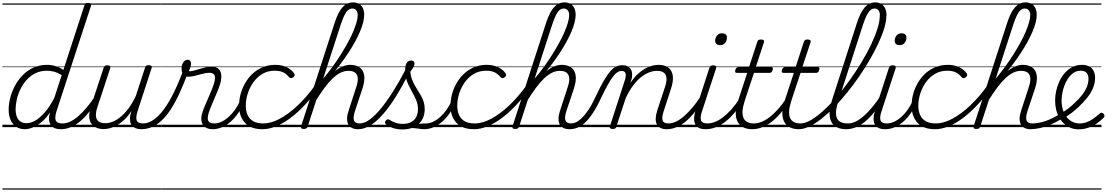

<svg xmlns="http://www.w3.org/2000/svg" viewBox="-20 -1059 9218 1599"><path d="M186 17Q145 17 115 -3Q85 -23 68.5 -59.5Q52 -96 52 -146Q52 -190 64.5 -241Q77 -292 102.5 -341Q128 -390 166.5 -430.5Q205 -471 257 -495Q309 -519 375 -519Q408 -519 443.5 -508Q479 -497 508 -477L683 -1014Q687 -1026 693.5 -1030.5Q700 -1035 713 -1035Q731 -1035 736 -1027.5Q741 -1020 737 -1008L451 -134Q434 -81 444.5 -56Q455 -31 499 -31Q508 -31 512 -23.5Q516 -16 514.5 -7Q513 2 505.5 9.5Q498 17 484 17Q458 17 439 10Q420 3 408 -10.5Q396 -24 391 -43.5Q386 -63 389 -89L397 -123Q360 -69 321.5 -38.5Q283 -8 248.5 4.5Q214 17 186 17ZM201 -33Q236 -33 275 -55.5Q314 -78 354 -124.5Q394 -171 432 -243L494 -434Q458 -455 428.5 -462.5Q399 -470 372 -470Q318 -470 276 -449.5Q234 -429 202.5 -394Q171 -359 150.5 -317Q130 -275 120 -231.5Q110 -188 110 -150Q110 -114 120 -87.5Q130 -61 150 -47Q170 -33 201 -33ZM0 510H633V520H0ZM0 -20H633V0H0ZM0 -505H633V-500H0ZM0 -1030H633V-1020H0Z M487 17Q476 17 471.5 9.5Q467 2 468.5 -7Q470 -16 478.5 -23.5Q487 -31 502 -31Q533 -31 565.5 -46.5Q598 -62 632 -91.5Q666 -121 701 -162.5Q736 -204 771 -257Q778 -268 787 -266.5Q796 -265 800.5 -257Q805 -249 799 -239Q762 -178 724.5 -130Q687 -82 648.5 -49.5Q610 -17 569.5 0Q529 17 487 17ZM633 510V520ZM633 -20V0ZM633 -505V-500ZM633 -1030V-1020Z M844 16Q797 16 765 -5Q733 -26 725 -68.5Q717 -111 738 -176L843 -494Q847 -506 853.5 -510.5Q860 -515 873 -515Q890 -515 896 -509Q902 -503 898 -491L791 -167Q777 -125 779 -94.5Q781 -64 800.5 -48.5Q820 -33 858 -33Q886 -33 918.5 -45.5Q951 -58 984.5 -85.5Q1018 -113 1050.5 -156.5Q1083 -200 1112 -262L1188 -496Q1192 -508 1198 -512Q1204 -516 1218 -516Q1234 -516 1240.5 -510.5Q1247 -505 1243 -493L1126 -134Q1109 -81 1118.5 -56Q1128 -31 1173 -31Q1183 -31 1186.5 -23.5Q1190 -16 1188.5 -7Q1187 2 1179 9.5Q1171 17 1157 17Q1131 17 1111.5 9.5Q1092 2 1080 -12Q1068 -26 1064.5 -47Q1061 -68 1064 -94L1075 -135Q1047 -92 1016.5 -63Q986 -34 955.5 -16.5Q925 1 896.5 8.5Q868 16 844 16ZM633 510H1304V520H633ZM633 -20H1304V0H633ZM633 -505H1304V-500H633ZM633 -1030H1304V-1020H633Z M1157 17Q1144 17 1140.5 9.5Q1137 2 1139.5 -7Q1142 -16 1151 -23.5Q1160 -31 1172 -31Q1207 -31 1245.5 -53Q1284 -75 1325.5 -124Q1367 -173 1410 -253.5Q1453 -334 1498 -452Q1500 -457 1507.5 -458Q1515 -459 1523.5 -457Q1532 -455 1536.5 -449.5Q1541 -444 1538 -435Q1491 -310 1445.5 -223Q1400 -136 1353.5 -83.5Q1307 -31 1258.5 -7Q1210 17 1157 17ZM1303 510H1328V520H1303ZM1303 -20H1328V0H1303ZM1303 -505H1328V-500H1303ZM1303 -1030H1328V-1020H1303Z M1751 17Q1723 17 1702.5 7.5Q1682 -2 1670 -20Q1658 -38 1656.5 -64.5Q1655 -91 1667 -126Q1674 -149 1687 -179.5Q1700 -210 1714.5 -243Q1729 -276 1742.5 -309.5Q1756 -343 1765 -373Q1777 -420 1764 -436.5Q1751 -453 1724 -453Q1700 -453 1669 -445Q1638 -437 1606.5 -428.5Q1575 -420 1546 -420Q1528 -420 1516 -428.5Q1504 -437 1498 -452.5Q1492 -468 1492 -489Q1492 -508 1498 -524.5Q1504 -541 1516 -551Q1528 -561 1543 -561Q1558 -561 1564.5 -552Q1571 -543 1571 -529Q1571 -517 1565.5 -499Q1560 -481 1552 -466Q1569 -464 1591.5 -470Q1614 -476 1639.5 -484Q1665 -492 1691.5 -498Q1718 -504 1741 -504Q1772 -504 1793 -490.5Q1814 -477 1821 -446.5Q1828 -416 1815 -365Q1807 -337 1793.5 -304.5Q1780 -272 1765.5 -238Q1751 -204 1738 -173Q1725 -142 1718 -118Q1704 -72 1715 -51.5Q1726 -31 1765 -31Q1775 -31 1779.5 -23.5Q1784 -16 1782 -7Q1780 2 1772.5 9.5Q1765 17 1751 17ZM1329 510H1897V520H1329ZM1329 -20H1897V0H1329ZM1329 -505H1897V-500H1329ZM1329 -1030H1897V-1020H1329Z M1750 17Q1739 17 1734.5 9.5Q1730 2 1731.5 -7Q1733 -16 1741.5 -23.5Q1750 -31 1765 -31Q1795 -31 1825.5 -45.5Q1856 -60 1884.5 -85.5Q1913 -111 1937 -145Q1961 -179 1978 -217Q1983 -228 1991.5 -228Q2000 -228 2007 -220.5Q2014 -213 2010 -203Q1991 -157 1963.5 -117Q1936 -77 1902.5 -47Q1869 -17 1830.5 0Q1792 17 1750 17ZM1896 510V520ZM1896 -20V0ZM1896 -505V-500ZM1896 -1030V-1020Z M2166 17Q2069 17 2020 -36.5Q1971 -90 1971 -178Q1971 -244 1993 -305Q2015 -366 2054.5 -414.5Q2094 -463 2149.5 -491Q2205 -519 2272 -519Q2328 -519 2369 -498.5Q2410 -478 2430 -447Q2436 -438 2434 -431Q2432 -424 2422 -415Q2411 -408 2403 -408Q2395 -408 2388 -416Q2369 -440 2341.5 -455Q2314 -470 2266 -470Q2211 -470 2167 -444.5Q2123 -419 2092 -376.5Q2061 -334 2044 -282.5Q2027 -231 2027 -177Q2027 -136 2041.5 -102.5Q2056 -69 2088 -50Q2120 -31 2173 -31Q2183 -31 2187.5 -23.5Q2192 -16 2191 -6.5Q2190 3 2183.5 10Q2177 17 2166 17ZM1897 510H2432V520H1897ZM1897 -20H2432V0H1897ZM1897 -505H2432V-500H1897ZM1897 -1030H2432V-1020H1897Z M2167 17Q2156 17 2151 10Q2146 3 2146.5 -6.5Q2147 -16 2154 -23.5Q2161 -31 2173 -31Q2237 -31 2310 -70Q2383 -109 2458 -179.5Q2533 -250 2600 -343Q2609 -356 2617.5 -352Q2626 -348 2629 -337Q2632 -326 2625 -316Q2571 -240 2512.5 -178.5Q2454 -117 2395 -73.5Q2336 -30 2278 -6.5Q2220 17 2167 17ZM2432 510V520ZM2432 -20V0ZM2432 -505V-500ZM2432 -1030V-1020Z M2961 17Q2932 17 2911 6.5Q2890 -4 2880 -24Q2870 -44 2870.5 -73Q2871 -102 2884 -140L2949 -340Q2962 -380 2959.5 -409Q2957 -438 2938 -453.5Q2919 -469 2881 -469Q2848 -469 2815.5 -453Q2783 -437 2750 -405.5Q2717 -374 2682 -327Q2647 -280 2609 -218L2594 -246Q2638 -319 2678 -370.5Q2718 -422 2755.5 -455Q2793 -488 2828.5 -503.5Q2864 -519 2897 -519Q2945 -519 2975.5 -497Q3006 -475 3013 -431.5Q3020 -388 2999 -323L2936 -134Q2919 -81 2928 -56Q2937 -31 2977 -31Q2986 -31 2990 -23.5Q2994 -16 2992.5 -7Q2991 2 2983.5 9.5Q2976 17 2961 17ZM2510 15Q2498 15 2491 10.5Q2484 6 2487 -6L2767 -869Q2796 -958 2832.5 -998.5Q2869 -1039 2920 -1039Q2949 -1039 2970 -1026.5Q2991 -1014 3002 -991Q3013 -968 3013 -935Q3013 -908 3004.5 -873Q2996 -838 2979 -798Q2962 -758 2938 -713.5Q2914 -669 2883 -621.5Q2852 -574 2815 -525Q2778 -476 2735.5 -426Q2693 -376 2647 -327L2542 -4Q2538 6 2531 10.5Q2524 15 2510 15ZM2671 -403Q2713 -453 2750.5 -504.5Q2788 -556 2819.5 -606.5Q2851 -657 2877 -704.5Q2903 -752 2921 -794.5Q2939 -837 2949 -872Q2959 -907 2959 -933Q2959 -951 2953.5 -963Q2948 -975 2938 -981.5Q2928 -988 2914 -988Q2895 -988 2879 -975Q2863 -962 2849 -933.5Q2835 -905 2819 -858ZM2432 510H3108V520H2432ZM2432 -20H3108V0H2432ZM2432 -505H3108V-500H2432ZM2432 -1030H3108V-1020H2432Z M2962 17Q2950 17 2946 9.5Q2942 2 2945 -7Q2948 -16 2956.5 -23.5Q2965 -31 2977 -31Q3014 -31 3058.5 -63Q3103 -95 3153 -156Q3203 -217 3256.5 -302Q3310 -387 3364 -492Q3370 -503 3380 -502Q3390 -501 3396 -492Q3402 -483 3395 -470Q3339 -356 3283.5 -265.5Q3228 -175 3173.5 -112Q3119 -49 3066.5 -16Q3014 17 2962 17ZM3108 510V520ZM3108 -20V0ZM3108 -505V-500ZM3108 -1030V-1020Z M3513 17Q3495 17 3474.5 13.5Q3454 10 3428.5 8Q3403 6 3369 10L3397 -13Q3430 -22 3453.5 -25.5Q3477 -29 3495 -30Q3513 -31 3529 -31Q3538 -31 3541.5 -23.5Q3545 -16 3542.5 -7Q3540 2 3532.5 9.5Q3525 17 3513 17ZM3331 19Q3287 19 3250.5 6.5Q3214 -6 3194 -25Q3186 -32 3186 -40Q3186 -48 3195 -57Q3204 -66 3211 -66Q3218 -66 3229 -58Q3249 -45 3275.5 -36Q3302 -27 3332 -27Q3394 -27 3427.5 -59.5Q3461 -92 3461 -151Q3461 -179 3453.5 -204Q3446 -229 3433.5 -253Q3421 -277 3407.5 -301.5Q3394 -326 3381.5 -352.5Q3369 -379 3361.5 -408.5Q3354 -438 3354 -473Q3354 -514 3366.5 -534.5Q3379 -555 3405 -555Q3420 -555 3426 -547Q3432 -539 3432 -530Q3432 -517 3424.5 -502.5Q3417 -488 3397 -461Q3400 -429 3409.5 -402Q3419 -375 3432.5 -351Q3446 -327 3460.5 -304.5Q3475 -282 3488 -258.5Q3501 -235 3509 -209Q3517 -183 3517 -151Q3517 -72 3466.5 -26.5Q3416 19 3331 19ZM3108 510H3658V520H3108ZM3108 -20H3658V0H3108ZM3108 -505H3658V-500H3108ZM3108 -1030H3658V-1020H3108Z M3512 17Q3501 17 3496.5 9.5Q3492 2 3493.5 -7Q3495 -16 3503.5 -23.5Q3512 -31 3527 -31Q3557 -31 3587.5 -45.5Q3618 -60 3646.5 -85.5Q3675 -111 3699 -145Q3723 -179 3740 -217Q3745 -228 3753.5 -228Q3762 -228 3769 -220.5Q3776 -213 3772 -203Q3753 -157 3725.5 -117Q3698 -77 3664.5 -47Q3631 -17 3592.5 0Q3554 17 3512 17ZM3658 510V520ZM3658 -20V0ZM3658 -505V-500ZM3658 -1030V-1020Z M3927 17Q3830 17 3781 -36.5Q3732 -90 3732 -178Q3732 -244 3754 -305Q3776 -366 3815.5 -414.5Q3855 -463 3910.5 -491Q3966 -519 4033 -519Q4089 -519 4130 -498.5Q4171 -478 4191 -447Q4197 -438 4195 -431Q4193 -424 4183 -415Q4172 -408 4164 -408Q4156 -408 4149 -416Q4130 -440 4102.5 -455Q4075 -470 4027 -470Q3972 -470 3928 -444.5Q3884 -419 3853 -376.5Q3822 -334 3805 -282.5Q3788 -231 3788 -177Q3788 -136 3802.5 -102.5Q3817 -69 3849 -50Q3881 -31 3934 -31Q3944 -31 3948.5 -23.5Q3953 -16 3952 -6.5Q3951 3 3944.5 10Q3938 17 3927 17ZM3658 510H4193V520H3658ZM3658 -20H4193V0H3658ZM3658 -505H4193V-500H3658ZM3658 -1030H4193V-1020H3658Z M3928 17Q3917 17 3912 10Q3907 3 3907.5 -6.5Q3908 -16 3915 -23.5Q3922 -31 3934 -31Q3998 -31 4071 -70Q4144 -109 4219 -179.5Q4294 -250 4361 -343Q4370 -356 4378.5 -352Q4387 -348 4390 -337Q4393 -326 4386 -316Q4332 -240 4273.5 -178.5Q4215 -117 4156 -73.5Q4097 -30 4039 -6.5Q3981 17 3928 17ZM4193 510V520ZM4193 -20V0ZM4193 -505V-500ZM4193 -1030V-1020Z M4722 17Q4693 17 4672 6.5Q4651 -4 4641 -24Q4631 -44 4631.5 -73Q4632 -102 4645 -140L4710 -340Q4723 -380 4720.5 -409Q4718 -438 4699 -453.5Q4680 -469 4642 -469Q4609 -469 4576.5 -453Q4544 -437 4511 -405.5Q4478 -374 4443 -327Q4408 -280 4370 -218L4355 -246Q4399 -319 4439 -370.5Q4479 -422 4516.5 -455Q4554 -488 4589.5 -503.5Q4625 -519 4658 -519Q4706 -519 4736.5 -497Q4767 -475 4774 -431.5Q4781 -388 4760 -323L4697 -134Q4680 -81 4689 -56Q4698 -31 4738 -31Q4747 -31 4751 -23.5Q4755 -16 4753.5 -7Q4752 2 4744.5 9.5Q4737 17 4722 17ZM4271 15Q4259 15 4252 10.5Q4245 6 4248 -6L4528 -869Q4557 -958 4593.5 -998.5Q4630 -1039 4681 -1039Q4710 -1039 4731 -1026.5Q4752 -1014 4763 -991Q4774 -968 4774 -935Q4774 -908 4765.5 -873Q4757 -838 4740 -798Q4723 -758 4699 -713.5Q4675 -669 4644 -621.5Q4613 -574 4576 -525Q4539 -476 4496.5 -426Q4454 -376 4408 -327L4303 -4Q4299 6 4292 10.5Q4285 15 4271 15ZM4432 -403Q4474 -453 4511.5 -504.5Q4549 -556 4580.5 -606.5Q4612 -657 4638 -704.5Q4664 -752 4682 -794.5Q4700 -837 4710 -872Q4720 -907 4720 -933Q4720 -951 4714.5 -963Q4709 -975 4699 -981.5Q4689 -988 4675 -988Q4656 -988 4640 -975Q4624 -962 4610 -933.5Q4596 -905 4580 -858ZM4193 510H4869V520H4193ZM4193 -20H4869V0H4193ZM4193 -505H4869V-500H4193ZM4193 -1030H4869V-1020H4193Z M4723 17Q4714 17 4710 9.5Q4706 2 4708.5 -7Q4711 -16 4718.5 -23.5Q4726 -31 4738 -31Q4755 -31 4776.5 -40.5Q4798 -50 4823.5 -74Q4849 -98 4878.5 -141Q4908 -184 4939 -251Q4978 -335 5008.5 -387Q5039 -439 5064 -467Q5089 -495 5113 -505.5Q5137 -516 5163 -516Q5173 -516 5176 -509Q5179 -502 5176.5 -492.5Q5174 -483 5168.5 -475.5Q5163 -468 5155 -468Q5138 -468 5121 -457Q5104 -446 5085 -421Q5066 -396 5042 -353Q5018 -310 4987 -246Q4950 -166 4915.5 -114.5Q4881 -63 4849 -34.5Q4817 -6 4786 5.5Q4755 17 4723 17ZM4869 510H4969V520H4869ZM4869 -20H4969V0H4869ZM4869 -505H4969V-500H4869ZM4869 -1030H4969V-1020H4869Z M5531 17Q5502 17 5481.5 7Q5461 -3 5450.5 -23.5Q5440 -44 5441 -73Q5442 -102 5454 -140L5520 -340Q5533 -380 5530.5 -409Q5528 -438 5508.5 -453.5Q5489 -469 5451 -469Q5421 -469 5387.5 -456.5Q5354 -444 5319.5 -417Q5285 -390 5252.5 -346.5Q5220 -303 5191 -242L5113 -4Q5111 6 5104.5 10.5Q5098 15 5082 15Q5071 15 5063 10Q5055 5 5059 -6L5183 -388Q5196 -429 5189.5 -448.5Q5183 -468 5156 -468Q5146 -468 5141 -475.5Q5136 -483 5137 -492.5Q5138 -502 5145 -509Q5152 -516 5163 -516Q5187 -516 5204 -508.5Q5221 -501 5231 -486.5Q5241 -472 5243.5 -452.5Q5246 -433 5242 -408L5230 -369Q5259 -412 5289.5 -440.5Q5320 -469 5350.5 -486.5Q5381 -504 5410 -511.5Q5439 -519 5464 -519Q5514 -519 5544.5 -497Q5575 -475 5582.5 -431.5Q5590 -388 5569 -323L5507 -132Q5490 -80 5498.5 -55.5Q5507 -31 5547 -31Q5556 -31 5560 -23.5Q5564 -16 5562.5 -7Q5561 2 5553 9.5Q5545 17 5531 17ZM4969 510H5678V520H4969ZM4969 -20H5678V0H4969ZM4969 -505H5678V-500H4969ZM4969 -1030H5678V-1020H4969Z M5532 17Q5521 17 5516.5 9.5Q5512 2 5513.5 -7Q5515 -16 5523.5 -23.5Q5532 -31 5547 -31Q5578 -31 5610.5 -46.5Q5643 -62 5677 -91.5Q5711 -121 5746 -162.5Q5781 -204 5816 -257Q5823 -268 5832 -266.5Q5841 -265 5845.5 -257Q5850 -249 5844 -239Q5807 -178 5769.5 -130Q5732 -82 5693.5 -49.5Q5655 -17 5614.5 0Q5574 17 5532 17ZM5678 510V520ZM5678 -20V0ZM5678 -505V-500ZM5678 -1030V-1020Z M5856 17Q5824 17 5802.5 7Q5781 -3 5770.5 -23.5Q5760 -44 5760.5 -73Q5761 -102 5773 -140L5888 -494Q5893 -506 5899.5 -510.5Q5906 -515 5919 -515Q5935 -515 5941.5 -509Q5948 -503 5944 -491L5827 -134Q5809 -81 5818.5 -56Q5828 -31 5871 -31Q5881 -31 5885 -23.5Q5889 -16 5887.5 -7Q5886 2 5878 9.5Q5870 17 5856 17ZM5976 -683Q5959 -683 5947.5 -692Q5936 -701 5936 -719Q5936 -743 5951 -762.5Q5966 -782 5994 -782Q6011 -782 6022.5 -773Q6034 -764 6034 -745Q6034 -722 6019.5 -702.5Q6005 -683 5976 -683ZM5678 510H6003V520H5678ZM5678 -20H6003V0H5678ZM5678 -505H6003V-500H5678ZM5678 -1030H6003V-1020H5678Z M5857 17Q5846 17 5841.5 9.5Q5837 2 5838.5 -7Q5840 -16 5848.5 -23.5Q5857 -31 5872 -31Q5902 -31 5935 -44Q5968 -57 6002 -83Q6036 -109 6072 -149Q6108 -189 6144 -244Q6152 -257 6161 -255Q6170 -253 6174.5 -243.5Q6179 -234 6172 -225Q6132 -161 6092.5 -115Q6053 -69 6013.5 -40Q5974 -11 5935 3Q5896 17 5857 17ZM6003 510V520ZM6003 -20V0ZM6003 -505V-500ZM6003 -1030V-1020Z M6244 17Q6200 17 6169.5 1Q6139 -15 6123 -45Q6107 -75 6107.5 -118.5Q6108 -162 6126 -217L6203 -452H6117Q6106 -452 6103.5 -458.5Q6101 -465 6104 -477Q6108 -489 6114.5 -494.5Q6121 -500 6131 -500H6218L6286 -709Q6290 -721 6296.5 -725.5Q6303 -730 6317 -730Q6334 -730 6340 -724Q6346 -718 6342 -706L6274 -500H6402Q6413 -500 6415.5 -494Q6418 -488 6415 -476Q6411 -463 6404.5 -457.5Q6398 -452 6388 -452H6259L6182 -219Q6166 -169 6164 -133Q6162 -97 6173 -74.5Q6184 -52 6205.5 -41.5Q6227 -31 6258 -31Q6268 -31 6272 -23.5Q6276 -16 6275 -7Q6274 2 6266 9.5Q6258 17 6244 17ZM6003 510H6391V520H6003ZM6003 -20H6391V0H6003ZM6003 -505H6391V-500H6003ZM6003 -1030H6391V-1020H6003Z M6244 17Q6233 17 6228.5 9.5Q6224 2 6225.5 -7Q6227 -16 6235.5 -23.5Q6244 -31 6259 -31Q6289 -31 6322 -44Q6355 -57 6389 -83Q6423 -109 6459 -149Q6495 -189 6531 -244Q6539 -257 6548 -255Q6557 -253 6561.5 -243.5Q6566 -234 6559 -225Q6519 -161 6479.5 -115Q6440 -69 6400.5 -40Q6361 -11 6322 3Q6283 17 6244 17ZM6390 510V520ZM6390 -20V0ZM6390 -505V-500ZM6390 -1030V-1020Z M6632 17Q6588 17 6557.5 1Q6527 -15 6511 -45Q6495 -75 6495.5 -118.5Q6496 -162 6514 -217L6591 -452H6505Q6494 -452 6491.5 -458.5Q6489 -465 6492 -477Q6496 -489 6502.5 -494.5Q6509 -500 6519 -500H6606L6674 -709Q6678 -721 6684.5 -725.5Q6691 -730 6705 -730Q6722 -730 6728 -724Q6734 -718 6730 -706L6662 -500H6790Q6801 -500 6803.5 -494Q6806 -488 6803 -476Q6799 -463 6792.5 -457.5Q6786 -452 6776 -452H6647L6570 -219Q6554 -169 6552 -133Q6550 -97 6561 -74.5Q6572 -52 6593.5 -41.5Q6615 -31 6646 -31Q6656 -31 6660 -23.5Q6664 -16 6663 -7Q6662 2 6654 9.5Q6646 17 6632 17ZM6391 510H6779V520H6391ZM6391 -20H6779V0H6391ZM6391 -505H6779V-500H6391ZM6391 -1030H6779V-1020H6391Z M6632 17Q6619 17 6615.5 9.5Q6612 2 6615 -7Q6618 -16 6626.5 -23.5Q6635 -31 6647 -31Q6686 -31 6734.5 -59.5Q6783 -88 6837 -137Q6891 -186 6946.5 -250.5Q7002 -315 7054.5 -388.5Q7107 -462 7153 -537.5Q7199 -613 7233.5 -685.5Q7268 -758 7287.5 -820.5Q7307 -883 7307 -929Q7307 -941 7315.5 -947.5Q7324 -954 7334.5 -954Q7345 -954 7353.5 -947.5Q7362 -941 7362 -929Q7362 -886 7345.5 -829Q7329 -772 7298.5 -705.5Q7268 -639 7227.5 -568.5Q7187 -498 7139 -427.5Q7091 -357 7038 -291.5Q6985 -226 6931 -170Q6877 -114 6824 -72Q6771 -30 6722 -6.5Q6673 17 6632 17ZM6778 510V520ZM6778 -20V0ZM6778 -505V-500ZM6778 -1030V-1020Z M7026 17Q6968 17 6932.5 -9.5Q6897 -36 6890 -90Q6883 -144 6909 -225L7117 -869Q7146 -958 7182.5 -998.5Q7219 -1039 7270 -1039Q7299 -1039 7320 -1025.5Q7341 -1012 7352 -988Q7363 -964 7363 -930Q7363 -918 7354.5 -911.5Q7346 -905 7335.5 -905Q7325 -905 7316.5 -911.5Q7308 -918 7308 -930Q7308 -949 7303 -961.5Q7298 -974 7288 -981Q7278 -988 7263 -988Q7245 -988 7229 -974.5Q7213 -961 7198.5 -932.5Q7184 -904 7168 -856L6959 -209Q6939 -144 6942.5 -105Q6946 -66 6971.5 -48.5Q6997 -31 7041 -31Q7051 -31 7055.5 -23.5Q7060 -16 7058 -7Q7056 2 7047.5 9.5Q7039 17 7026 17ZM6779 510H7173V520H6779ZM6779 -20H7173V0H6779ZM6779 -505H7173V-500H6779ZM6779 -1030H7173V-1020H6779Z M7027 17Q7016 17 7011.5 9.5Q7007 2 7008.5 -7Q7010 -16 7018.5 -23.5Q7027 -31 7042 -31Q7073 -31 7105.5 -46.5Q7138 -62 7172 -91.5Q7206 -121 7241 -162.5Q7276 -204 7311 -257Q7318 -268 7327 -266.5Q7336 -265 7340.5 -257Q7345 -249 7339 -239Q7302 -178 7264.5 -130Q7227 -82 7188.5 -49.5Q7150 -17 7109.5 0Q7069 17 7027 17ZM7173 510V520ZM7173 -20V0ZM7173 -505V-500ZM7173 -1030V-1020Z M7351 17Q7319 17 7297.5 7Q7276 -3 7265.5 -23.5Q7255 -44 7255.5 -73Q7256 -102 7268 -140L7383 -494Q7388 -506 7394.5 -510.5Q7401 -515 7414 -515Q7430 -515 7436.5 -509Q7443 -503 7439 -491L7322 -134Q7304 -81 7313.5 -56Q7323 -31 7366 -31Q7376 -31 7380 -23.5Q7384 -16 7382.5 -7Q7381 2 7373 9.5Q7365 17 7351 17ZM7471 -683Q7454 -683 7442.5 -692Q7431 -701 7431 -719Q7431 -743 7446 -762.5Q7461 -782 7489 -782Q7506 -782 7517.5 -773Q7529 -764 7529 -745Q7529 -722 7514.5 -702.5Q7500 -683 7471 -683ZM7173 510H7498V520H7173ZM7173 -20H7498V0H7173ZM7173 -505H7498V-500H7173ZM7173 -1030H7498V-1020H7173Z M7352 17Q7341 17 7336.5 9.5Q7332 2 7333.5 -7Q7335 -16 7343.5 -23.5Q7352 -31 7367 -31Q7397 -31 7427.5 -45.5Q7458 -60 7486.5 -85.5Q7515 -111 7539 -145Q7563 -179 7580 -217Q7585 -228 7593.5 -228Q7602 -228 7609 -220.5Q7616 -213 7612 -203Q7593 -157 7565.5 -117Q7538 -77 7504.5 -47Q7471 -17 7432.5 0Q7394 17 7352 17ZM7498 510V520ZM7498 -20V0ZM7498 -505V-500ZM7498 -1030V-1020Z M7767 17Q7670 17 7621 -36.5Q7572 -90 7572 -178Q7572 -244 7594 -305Q7616 -366 7655.5 -414.5Q7695 -463 7750.5 -491Q7806 -519 7873 -519Q7929 -519 7970 -498.5Q8011 -478 8031 -447Q8037 -438 8035 -431Q8033 -424 8023 -415Q8012 -408 8004 -408Q7996 -408 7989 -416Q7970 -440 7942.5 -455Q7915 -470 7867 -470Q7812 -470 7768 -444.5Q7724 -419 7693 -376.5Q7662 -334 7645 -282.5Q7628 -231 7628 -177Q7628 -136 7642.5 -102.5Q7657 -69 7689 -50Q7721 -31 7774 -31Q7784 -31 7788.5 -23.5Q7793 -16 7792 -6.5Q7791 3 7784.5 10Q7778 17 7767 17ZM7498 510H8033V520H7498ZM7498 -20H8033V0H7498ZM7498 -505H8033V-500H7498ZM7498 -1030H8033V-1020H7498Z M7768 17Q7757 17 7752 10Q7747 3 7747.5 -6.5Q7748 -16 7755 -23.5Q7762 -31 7774 -31Q7838 -31 7911 -70Q7984 -109 8059 -179.5Q8134 -250 8201 -343Q8210 -356 8218.5 -352Q8227 -348 8230 -337Q8233 -326 8226 -316Q8172 -240 8113.5 -178.5Q8055 -117 7996 -73.5Q7937 -30 7879 -6.5Q7821 17 7768 17ZM8033 510V520ZM8033 -20V0ZM8033 -505V-500ZM8033 -1030V-1020Z M8562 17Q8533 17 8512 6.5Q8491 -4 8481 -24Q8471 -44 8471.5 -73Q8472 -102 8485 -140L8550 -340Q8563 -380 8560.5 -409Q8558 -438 8539 -453.5Q8520 -469 8482 -469Q8449 -469 8416.5 -453Q8384 -437 8351 -405.5Q8318 -374 8283 -327Q8248 -280 8210 -218L8195 -246Q8239 -319 8279 -370.5Q8319 -422 8356.5 -455Q8394 -488 8429.5 -503.5Q8465 -519 8498 -519Q8546 -519 8576.5 -497Q8607 -475 8614 -431.5Q8621 -388 8600 -323L8537 -134Q8520 -81 8529 -56Q8538 -31 8578 -31Q8587 -31 8591 -23.5Q8595 -16 8593.5 -7Q8592 2 8584.5 9.5Q8577 17 8562 17ZM8111 15Q8099 15 8092 10.5Q8085 6 8088 -6L8368 -869Q8397 -958 8433.5 -998.5Q8470 -1039 8521 -1039Q8550 -1039 8571 -1026.5Q8592 -1014 8603 -991Q8614 -968 8614 -935Q8614 -908 8605.5 -873Q8597 -838 8580 -798Q8563 -758 8539 -713.5Q8515 -669 8484 -621.5Q8453 -574 8416 -525Q8379 -476 8336.5 -426Q8294 -376 8248 -327L8143 -4Q8139 6 8132 10.5Q8125 15 8111 15ZM8272 -403Q8314 -453 8351.5 -504.5Q8389 -556 8420.5 -606.5Q8452 -657 8478 -704.5Q8504 -752 8522 -794.5Q8540 -837 8550 -872Q8560 -907 8560 -933Q8560 -951 8554.5 -963Q8549 -975 8539 -981.5Q8529 -988 8515 -988Q8496 -988 8480 -975Q8464 -962 8450 -933.5Q8436 -905 8420 -858ZM8033 510H8709V520H8033ZM8033 -20H8709V0H8033ZM8033 -505H8709V-500H8033ZM8033 -1030H8709V-1020H8033Z M8562 17Q8550 17 8546 9.5Q8542 2 8545 -7Q8548 -16 8557 -23.5Q8566 -31 8578 -31Q8628 -31 8687 -51Q8746 -71 8806 -110Q8813 -115 8820 -111.5Q8827 -108 8831 -100.5Q8835 -93 8834 -84.5Q8833 -76 8826 -72Q8778 -42 8731.5 -22Q8685 -2 8642 7.5Q8599 17 8562 17ZM8709 510V520ZM8709 -20V0ZM8709 -505V-500ZM8709 -1030V-1020Z M8808 -109Q8841 -129 8872 -152Q8903 -175 8928 -200Q8962 -231 8988.5 -264Q9015 -297 9030 -332Q9045 -367 9045 -402Q9045 -435 9029 -452.5Q9013 -470 8979 -470Q8940 -470 8910.5 -445Q8881 -420 8861 -382Q8841 -344 8831 -301.5Q8821 -259 8821 -224Q8821 -180 8832 -144.5Q8843 -109 8863.5 -83.5Q8884 -58 8911 -44.5Q8938 -31 8971 -31Q9002 -31 9029.5 -41Q9057 -51 9084 -70Q9111 -89 9138 -113Q9146 -121 9154 -120Q9162 -119 9169 -113Q9176 -106 9178 -97Q9180 -88 9171 -79Q9147 -54 9115 -31.5Q9083 -9 9044.5 4.5Q9006 18 8962 18Q8928 18 8898.5 6.5Q8869 -5 8844.5 -26.5Q8820 -48 8802.5 -78Q8785 -108 8776 -144.5Q8767 -181 8767 -222Q8767 -261 8776 -302Q8785 -343 8803 -382Q8821 -421 8848 -451.5Q8875 -482 8911 -500.5Q8947 -519 8991 -519Q9028 -519 9052.5 -505Q9077 -491 9088.5 -466.5Q9100 -442 9100 -410Q9100 -367 9082.5 -325Q9065 -283 9033.5 -244Q9002 -205 8962 -168Q8933 -140 8899.5 -115Q8866 -90 8830 -69ZM8709 510H9153V520H8709ZM8709 -20H9153V0H8709ZM8709 -505H9153V-500H8709ZM8709 -1030H9153V-1020H8709Z"/></svg>

Font: Playwrite CO Guides
Style: Regular
Weight: 400
Designer: Veronika Burian, José Scaglione
Foundry: TypeTogether
Version: Version 1.003